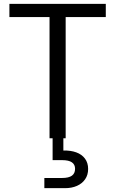

<svg xmlns="http://www.w3.org/2000/svg" viewBox="-20 -720 600 1000"><path d="M238 0V-631H29V-700H531V-631H322V0ZM211 260V207H303Q338 207 354.5 195Q371 183 371 159Q371 137 354.5 125.5Q338 114 303 114H254V-6H310V64Q348 63 377 73.5Q406 84 422.5 106Q439 128 439 160Q439 191 423.5 213.5Q408 236 381 248Q354 260 319 260Z"/></svg>

Font: DM Sans 20pt
Style: Regular
Weight: 400
Version: Version 4.004;gftools[0.9.30]